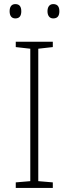

<svg xmlns="http://www.w3.org/2000/svg" viewBox="-20 -918 334 938"><path d="M27 -863C27 -843 35 -828 55 -828C77 -828 84 -843 84 -863C84 -883 77 -898 55 -898C35 -898 27 -883 27 -863ZM212 -863C212 -843 221 -828 240 -828C263 -828 270 -843 270 -863C270 -883 263 -898 240 -898C221 -898 212 -883 212 -863ZM238 0V-27L167 -33V-680L238 -688V-714H57V-688L128 -680V-33L57 -27V0Z"/></svg>

Font: Noto Sans Malayalam ExtraLight
Style: Regular
Weight: 200
Designer: Jelle Bosma - Monotype Design Team
Foundry: Monotype Imaging Inc.
Version: Version 2.104